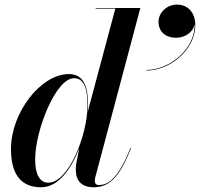

<svg xmlns="http://www.w3.org/2000/svg" viewBox="-20 -784 848 814"><path d="M652 -691.5C652 -654 677.5 -624 726.5 -624C763.5 -624 799 -646 805 -682C809 -577 699 -487.5 601 -487.5V-485C702 -485 808 -574 808 -677C808 -734 774 -764.5 730 -764.5C686.5 -764.5 652 -730 652 -691.5ZM353.5 -337C353.5 -408 339 -470 272.5 -470C152 -470 26.5 -305.5 26.5 -152.5C26.5 -51.5 64 10 154.5 10C227 10 282 -67.5 316 -155.5L303.5 -91.5C301.5 -81.5 301.5 -70 301.5 -62.5C301.5 -20 324.5 10 376.5 10C450 10 490.5 -43 535.5 -156L533 -156.5C485 -36.5 444 0.5 399 0.5C386 0.5 382 -8.5 382 -17C382 -21.5 382 -26.5 384 -32.5L575 -750H385.5V-747.5H469L352.5 -312.5C353 -321 353.5 -329.5 353.5 -337ZM351 -337.5C351 -210.5 270.5 -9.5 185 -9.5C150 -9.5 129 -42 129 -108C129 -231 216.5 -452.5 294 -452.5C338.5 -452.5 351 -403 351 -337.5Z"/></svg>

Font: Bodoni* 72pt Medium
Style: Italic
Weight: 500
Italic angle: -13°
Version: Version 2.3